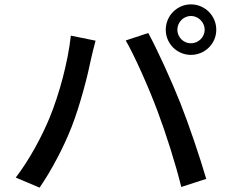

<svg xmlns="http://www.w3.org/2000/svg" viewBox="-20 -843 1040 878"><path d="M791 -707C791 -741 819 -770 853 -770C887 -770 916 -741 916 -707C916 -673 887 -645 853 -645C819 -645 791 -673 791 -707ZM738 -707C738 -643 790 -592 853 -592C917 -592 969 -643 969 -707C969 -771 917 -823 853 -823C790 -823 738 -771 738 -707ZM207 -305C172 -220 115 -113 52 -31L161 15C215 -63 272 -171 308 -264C347 -363 383 -506 396 -572C401 -594 410 -632 417 -657L304 -680C291 -560 251 -412 207 -305ZM700 -336C740 -229 782 -97 809 12L923 -25C896 -119 843 -275 805 -371C765 -472 699 -617 658 -692L555 -658C598 -583 661 -440 700 -336Z"/></svg>

Font: Noto Sans JP Medium
Style: Regular
Weight: 500
Designer: Ryoko NISHIZUKA 西塚涼子 (kana, bopomofo & ideographs); Paul D. Hunt (Latin, Greek & Cyrillic); Sandoll Communications 산돌커뮤니
Foundry: Adobe
Version: Version 2.004;hotconv 1.0.118;makeotfexe 2.5.65603